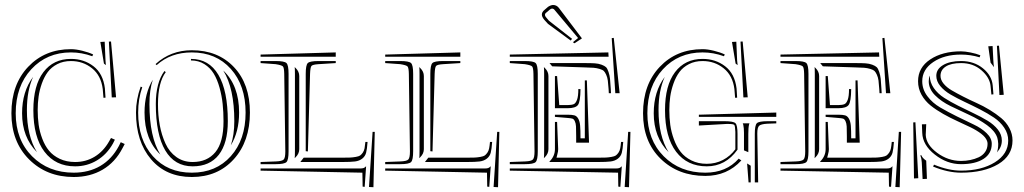

<svg xmlns="http://www.w3.org/2000/svg" viewBox="-20 -742 4165 781"><path d="M402.8 -483.4 388.2 -571.3 405.8 -572.3 409.2 -494.6 410.6 -477.1ZM358.9 -520.5 355.5 -513.2Q312.5 -528.8 268.6 -528.8Q170.4 -528.8 107.2 -460.2Q43.9 -391.6 43.9 -281.2Q43.9 -173.3 110.4 -106.4Q176.8 -39.6 279.8 -39.6Q341.3 -39.6 388.2 -67.1Q435.1 -94.7 463.4 -147.9L471.2 -163.6L487.3 -156.2L478.5 -139.6Q448.7 -82 397.7 -52Q346.7 -22 279.8 -22Q169.9 -22 98.1 -93.8Q26.4 -165.5 26.4 -281.2Q26.4 -398.4 94.5 -470.2Q162.6 -542 268.6 -542Q288.6 -542 314.5 -535.6Q340.3 -529.3 358.9 -520.5ZM447.3 -173.8 439.5 -158.2Q414.6 -113.8 374.3 -89.6Q334 -65.4 285.6 -65.4Q206.1 -65.4 160.9 -124.8Q115.7 -184.1 115.7 -294.4Q115.7 -394.5 156.5 -448.5Q197.3 -502.4 268.6 -502.4Q321.3 -502.4 360.4 -472.4Q399.4 -442.4 406.7 -382.3L409.2 -344.7L400.9 -344.2L397.9 -379.9Q391.1 -434.6 354.5 -464.1Q317.9 -493.7 268.6 -493.7Q237.3 -493.7 213.1 -481.2Q189 -468.8 174.3 -449Q159.7 -429.2 150.1 -402.1Q140.6 -375 137 -348.9Q133.3 -322.8 133.3 -294.4Q133.3 -263.2 137.2 -234.9Q141.1 -206.5 151.9 -178Q162.6 -149.4 179.2 -129.2Q195.8 -108.9 223.1 -95.9Q250.5 -83 285.6 -83Q329.6 -83 365.2 -104.7Q400.9 -126.5 423.8 -167L431.6 -180.7ZM434.6 -345.7 422.9 -572.8 431.6 -573.2 452.1 -346.2ZM114.7 -429.2Q89.4 -374 89.4 -294.4Q89.4 -189 130.4 -123Q69.8 -183.6 69.8 -281.2Q69.8 -369.6 114.7 -429.2Z M552.2 -389.6 558.6 -387.2Q542 -339.8 542 -284.2Q542 -173.8 601.8 -106.7Q661.6 -39.6 760.3 -39.6Q858.9 -39.6 918.9 -106.7Q979 -173.8 979 -284.2Q979 -394.5 918.9 -461.7Q858.9 -528.8 760.3 -528.8Q674.3 -528.8 617.2 -477.1L612.8 -481.4Q674.3 -537.6 760.3 -537.6Q866.7 -537.6 931.6 -469Q996.6 -400.4 996.6 -284.2Q996.6 -167 931.2 -94.5Q865.7 -22 760.3 -22Q655.8 -22 594.5 -94Q533.2 -166 533.2 -284.2Q533.2 -336.4 552.2 -389.6ZM756.8 -496.1V-502.4Q830.1 -502.4 868.4 -437.5Q906.7 -372.6 906.7 -249Q906.7 -159.7 870.1 -112.5Q833.5 -65.4 763.7 -65.4Q690.4 -65.4 652.1 -130.4Q613.8 -195.3 613.8 -318.8Q613.8 -405.3 648.9 -453.1L654.3 -448.7Q622.6 -406.2 622.6 -318.8Q622.6 -272.9 629.9 -232.9Q637.2 -192.9 653.1 -158.2Q668.9 -123.5 697.3 -103.3Q725.6 -83 763.7 -83Q822.8 -83 856 -123Q889.2 -163.1 889.2 -249Q889.2 -286.1 885.7 -319.1Q882.3 -352.1 873 -385.5Q863.8 -418.9 849.4 -442.6Q835 -466.3 811.3 -481.2Q787.6 -496.1 756.8 -496.1ZM918.9 -150.9Q933.1 -193.4 933.1 -249Q933.1 -382.8 888.2 -455.1Q952.6 -394.5 952.6 -284.2Q952.6 -205.6 918.9 -150.9ZM601.6 -417.5Q587.9 -376.5 587.9 -318.8Q587.9 -185.1 632.3 -113.3Q567.9 -173.8 567.9 -284.2Q567.9 -362.8 601.6 -417.5Z M1223.6 -127V-441.4Q1223.6 -477.1 1231.9 -485.4Q1240.2 -493.7 1275.9 -493.7H1345.7V-485.4L1275.9 -481Q1251.5 -479.5 1246.8 -473.6Q1242.2 -467.8 1241.2 -441.4L1232.4 -126ZM1345.7 -528.8V-511.2H1040V-520ZM1215.3 -100.6H1372.1Q1393.6 -100.6 1404.3 -101.1Q1415 -101.6 1427.5 -103.8Q1439.9 -106 1445.1 -109.6Q1450.2 -113.3 1455.6 -120.8Q1460.9 -128.4 1462.9 -138.7Q1464.8 -148.9 1466.3 -164.6H1475.1Q1473.1 -135.3 1469.2 -120.6Q1465.3 -106 1453.4 -96.7Q1441.4 -87.4 1424.1 -85.2Q1406.7 -83 1372.1 -83H1201.7ZM1463.4 18.1 1455.1 17.1 1454.1 -39.6 1040 -47.9V-56.6H1442.4Q1453.6 -56.6 1458.7 -58.3Q1463.9 -60.1 1468.8 -65.4H1469.2ZM1481 18.6 1495.6 -205.6H1504.4L1499 19.5ZM1040 -485.4V-493.7H1101.1Q1136.7 -493.7 1145.3 -485.4Q1153.8 -477.1 1153.8 -441.4V-127Q1153.8 -91.3 1145.3 -82.8Q1136.7 -74.2 1101.1 -74.2H1040V-83L1103 -85.4Q1127.9 -86.4 1134.3 -93.5Q1140.6 -100.6 1140.6 -126L1136.2 -441.4Q1135.7 -466.3 1130.9 -471.7Q1126 -477.1 1101.1 -481ZM1197.3 -135.3Q1197.3 -117.2 1183.1 -103L1178.7 -98.6Q1179.7 -105 1179.7 -127V-441.4Q1179.7 -461.9 1178.7 -469.2L1183.1 -464.8Q1197.3 -450.7 1197.3 -432.6Z M1730.5 -127V-441.4Q1730.5 -477.1 1738.8 -485.4Q1747.1 -493.7 1782.7 -493.7H1852.5V-485.4L1782.7 -481Q1758.3 -479.5 1753.7 -473.6Q1749 -467.8 1748 -441.4L1739.3 -126ZM1852.5 -528.8V-511.2H1546.9V-520ZM1722.2 -100.6H1878.9Q1900.4 -100.6 1911.1 -101.1Q1921.9 -101.6 1934.3 -103.8Q1946.8 -106 1951.9 -109.6Q1957 -113.3 1962.4 -120.8Q1967.8 -128.4 1969.7 -138.7Q1971.7 -148.9 1973.1 -164.6H1981.9Q1980 -135.3 1976.1 -120.6Q1972.2 -106 1960.2 -96.7Q1948.2 -87.4 1930.9 -85.2Q1913.6 -83 1878.9 -83H1708.5ZM1970.2 18.1 1961.9 17.1 1960.9 -39.6 1546.9 -47.9V-56.6H1949.2Q1960.4 -56.6 1965.6 -58.3Q1970.7 -60.1 1975.6 -65.4H1976.1ZM1987.8 18.6 2002.4 -205.6H2011.2L2005.9 19.5ZM1546.9 -485.4V-493.7H1607.9Q1643.6 -493.7 1652.1 -485.4Q1660.6 -477.1 1660.6 -441.4V-127Q1660.6 -91.3 1652.1 -82.8Q1643.6 -74.2 1607.9 -74.2H1546.9V-83L1609.9 -85.4Q1634.8 -86.4 1641.1 -93.5Q1647.5 -100.6 1647.5 -126L1643.1 -441.4Q1642.6 -466.3 1637.7 -471.7Q1632.8 -477.1 1607.9 -481ZM1704.1 -135.3Q1704.1 -117.2 1689.9 -103L1685.5 -98.6Q1686.5 -105 1686.5 -127V-441.4Q1686.5 -461.9 1685.5 -469.2L1689.9 -464.8Q1704.1 -450.7 1704.1 -432.6Z M2307.1 -584 2301.3 -577.1 2209 -645 2194.3 -661.1Q2184.1 -673.3 2184.1 -682.6Q2184.1 -693.4 2195.3 -702.1L2209.5 -714.4Q2221.2 -721.7 2230 -721.7Q2243.7 -721.7 2252.9 -710.4L2347.2 -585.9L2316.9 -565.9L2310.5 -570.3L2331.5 -587.4L2235.4 -702.1Q2231.4 -707 2225.6 -707Q2221.7 -707 2217.3 -703.6L2201.7 -690.4Q2196.8 -687 2196.8 -681.2Q2196.8 -677.2 2200.2 -672.9L2212.9 -657.7ZM2246.1 -432.6 2254.9 -314.5H2288.6Q2306.2 -314.9 2314 -318.4Q2321.8 -321.8 2327.1 -335.9Q2332.5 -350.1 2332.5 -379.9L2341.3 -379.4Q2340.8 -328.6 2331.1 -315.2Q2321.3 -301.8 2288.6 -301.8H2237.3V-432.6ZM2482.9 -362.8 2468.3 -586.9 2476.6 -587.9 2500.5 -362.8ZM2465.3 -362.8H2456.5L2455.6 -379.4Q2454.1 -401.4 2452.4 -414.3Q2450.7 -427.2 2445.8 -438Q2440.9 -448.7 2436 -453.4Q2431.2 -458 2418.9 -461.7Q2406.7 -465.3 2394.5 -466.3Q2382.3 -467.3 2359.4 -467.8L2226.1 -472.2L2215.3 -485.4H2359.4Q2384.8 -485.4 2399.7 -484.4Q2414.6 -483.4 2427 -478.8Q2439.5 -474.1 2445.1 -468.8Q2450.7 -463.4 2455.3 -449.2Q2460 -435.1 2461.4 -421.1Q2462.9 -407.2 2464.4 -380.4ZM2454.6 -528.8 2455.6 -511.2H2053.7V-520ZM2237.3 -246.1H2246.1L2250.5 -135.3Q2251 -127.9 2246.6 -111.8L2243.7 -100.6H2412.1Q2433.6 -100.6 2444.3 -101.1Q2455.1 -101.6 2467.5 -103.8Q2480 -106 2485.1 -109.6Q2490.2 -113.3 2495.6 -120.8Q2501 -128.4 2502.9 -138.7Q2504.9 -148.9 2506.3 -164.6H2515.1Q2513.2 -135.3 2509.3 -120.6Q2505.4 -106 2493.4 -96.7Q2481.4 -87.4 2464.1 -85.2Q2446.8 -83 2412.1 -83H2215.3V-85Q2237.3 -106.9 2237.3 -135.3ZM2288.6 -262.2 2237.3 -266.6V-275.4H2288.6Q2307.1 -275.4 2316.7 -272.7Q2326.2 -270 2332.3 -259Q2338.4 -248 2339.8 -230.7Q2341.3 -213.4 2341.3 -179.2H2358.9V-415H2367.2L2376 -161.6H2323.7V-179.2V-187Q2323.7 -214.8 2323 -227.8Q2322.3 -240.7 2318.1 -249.3Q2314 -257.8 2308.1 -259.5Q2302.2 -261.2 2288.6 -262.2ZM2503.4 18.1 2495.1 17.1 2494.1 -39.6 2053.7 -47.9V-56.6H2482.4Q2493.7 -56.6 2498.8 -58.3Q2503.9 -60.1 2508.8 -65.4H2509.3ZM2521 18.6 2535.2 -205.6H2544.4L2538.6 19.5ZM2053.7 -485.4V-493.7H2114.7Q2150.4 -493.7 2158.9 -485.4Q2167.5 -477.1 2167.5 -441.4V-127Q2167.5 -91.3 2158.9 -82.8Q2150.4 -74.2 2114.7 -74.2H2053.7V-83L2116.7 -85.4Q2141.6 -86.4 2147.9 -93.5Q2154.3 -100.6 2154.3 -126L2149.9 -441.4Q2149.4 -466.3 2144.5 -471.7Q2139.6 -477.1 2114.7 -481ZM2210.9 -135.3Q2210.9 -117.2 2196.8 -103L2192.4 -98.6Q2193.4 -105 2193.4 -127V-441.4Q2193.4 -461.9 2192.4 -469.2L2196.8 -464.8Q2210.9 -450.7 2210.9 -432.6Z M2972.2 -483.4 2957.5 -571.3 2975.1 -572.3 2978.5 -494.6 2980.5 -477.1ZM3019 -77.1 3033.7 -67.9V0H3024.9ZM2984.9 -96.7 2995.6 -89.4Q2938 -26.4 2849.1 -26.4Q2738.8 -26.4 2667.2 -96.2Q2595.7 -166 2595.7 -281.2Q2595.7 -398.4 2663.8 -470.2Q2731.9 -542 2837.9 -542Q2857.9 -542 2883.8 -535.6Q2909.7 -529.3 2928.2 -520.5L2924.8 -513.2Q2881.8 -528.8 2837.9 -528.8Q2739.7 -528.8 2676.5 -460.2Q2613.3 -391.6 2613.3 -281.2Q2613.3 -173.3 2679.7 -106.4Q2746.1 -39.6 2849.1 -39.6Q2934.6 -39.6 2984.9 -96.7ZM2822.8 -249H2927.7Q2963.4 -249 2971.7 -240.7Q2980 -232.4 2980 -196.8V-133.3Q2931.6 -65.4 2855 -65.4Q2775.4 -65.4 2730.2 -124.8Q2685.1 -184.1 2685.1 -294.4Q2685.1 -394.5 2725.8 -448.5Q2766.6 -502.4 2837.9 -502.4Q2890.6 -502.4 2929.7 -472.4Q2968.8 -442.4 2976.1 -382.3L2978.5 -344.7L2970.2 -344.2L2967.3 -379.9Q2960.4 -434.6 2923.8 -464.1Q2887.2 -493.7 2837.9 -493.7Q2806.6 -493.7 2782.5 -481.2Q2758.3 -468.8 2743.7 -449Q2729 -429.2 2719.5 -402.1Q2710 -375 2706.3 -348.9Q2702.6 -322.8 2702.6 -294.4Q2702.6 -262.7 2706.5 -233.9Q2710.4 -205.1 2721.2 -175.5Q2731.9 -146 2748.5 -124.5Q2765.1 -103 2792.5 -89.4Q2819.8 -75.7 2855 -75.7Q2890.6 -75.7 2920.7 -91.3Q2950.7 -106.9 2971.2 -134.8V-205.6Q2970.2 -229.5 2967 -233.6Q2963.9 -237.8 2942.9 -237.8H2935.5L2822.8 -231.4ZM3003.9 -345.7 2992.2 -572.8 3001 -573.2 3021.5 -346.2ZM2684.1 -429.2Q2658.7 -374 2658.7 -294.4Q2658.7 -189 2699.7 -123Q2639.2 -183.6 2639.2 -281.2Q2639.2 -369.6 2684.1 -429.2ZM2822.8 -266.6V-275.4L3137.7 -284.2V-266.6ZM3001.5 -240.2H3028.8Q3027.3 -237.8 3026.9 -234.9Q3023.9 -223.1 3023.9 -196.8V-123L3006.3 -130.4V-196.8V-202.1Q3006.3 -221.2 3003.4 -234.9Q3002.9 -235.8 3002.2 -237.5Q3001.5 -239.3 3001.5 -240.2ZM3064 0H3050.3V-196.8Q3050.3 -232.4 3058.6 -240.7Q3066.9 -249 3102.5 -249H3137.7V-240.2L3101.1 -238.8Q3075.7 -237.3 3068.1 -230.5Q3060.5 -223.6 3060.5 -199.7V-196.8Z M3347.2 -432.6 3356 -314.5H3389.6Q3407.2 -314.9 3415 -318.4Q3422.9 -321.8 3428.2 -335.9Q3433.6 -350.1 3433.6 -379.9L3442.4 -379.4Q3441.9 -328.6 3432.1 -315.2Q3422.4 -301.8 3389.6 -301.8H3338.4V-432.6ZM3584 -362.8 3569.3 -586.9 3577.6 -587.9 3601.6 -362.8ZM3566.4 -362.8H3557.6L3556.6 -379.4Q3555.2 -401.4 3553.5 -414.3Q3551.8 -427.2 3546.9 -438Q3542 -448.7 3537.1 -453.4Q3532.2 -458 3520 -461.7Q3507.8 -465.3 3495.6 -466.3Q3483.4 -467.3 3460.4 -467.8L3327.1 -472.2L3316.4 -485.4H3460.4Q3485.8 -485.4 3500.7 -484.4Q3515.6 -483.4 3528.1 -478.8Q3540.5 -474.1 3546.1 -468.8Q3551.8 -463.4 3556.4 -449.2Q3561 -435.1 3562.5 -421.1Q3564 -407.2 3565.4 -380.4ZM3555.7 -528.8 3556.6 -511.2H3154.8V-520ZM3338.4 -246.1H3347.2L3351.6 -135.3Q3352.1 -127.9 3347.7 -111.8L3344.7 -100.6H3513.2Q3534.7 -100.6 3545.4 -101.1Q3556.2 -101.6 3568.6 -103.8Q3581.1 -106 3586.2 -109.6Q3591.3 -113.3 3596.7 -120.8Q3602.1 -128.4 3604 -138.7Q3606 -148.9 3607.4 -164.6H3616.2Q3614.3 -135.3 3610.4 -120.6Q3606.4 -106 3594.5 -96.7Q3582.5 -87.4 3565.2 -85.2Q3547.9 -83 3513.2 -83H3316.4V-85Q3338.4 -106.9 3338.4 -135.3ZM3389.6 -262.2 3338.4 -266.6V-275.4H3389.6Q3408.2 -275.4 3417.7 -272.7Q3427.2 -270 3433.3 -259Q3439.5 -248 3440.9 -230.7Q3442.4 -213.4 3442.4 -179.2H3460V-415H3468.3L3477.1 -161.6H3424.8V-179.2V-187Q3424.8 -214.8 3424.1 -227.8Q3423.3 -240.7 3419.2 -249.3Q3415 -257.8 3409.2 -259.5Q3403.3 -261.2 3389.6 -262.2ZM3604.5 18.1 3596.2 17.1 3595.2 -39.6 3154.8 -47.9V-56.6H3583.5Q3594.7 -56.6 3599.9 -58.3Q3605 -60.1 3609.9 -65.4H3610.4ZM3622.1 18.6 3636.2 -205.6H3645.5L3639.6 19.5ZM3154.8 -485.4V-493.7H3215.8Q3251.5 -493.7 3260 -485.4Q3268.6 -477.1 3268.6 -441.4V-127Q3268.6 -91.3 3260 -82.8Q3251.5 -74.2 3215.8 -74.2H3154.8V-83L3217.8 -85.4Q3242.7 -86.4 3249 -93.5Q3255.4 -100.6 3255.4 -126L3251 -441.4Q3250.5 -466.3 3245.6 -471.7Q3240.7 -477.1 3215.8 -481ZM3312 -135.3Q3312 -117.2 3297.9 -103L3293.5 -98.6Q3294.4 -105 3294.4 -127V-441.4Q3294.4 -461.9 3293.5 -469.2L3297.9 -464.8Q3312 -450.7 3312 -432.6Z M4055.2 -170.4Q4055.2 -143.6 4035.2 -122.1Q4040.5 -136.2 4040.5 -157.2Q4039.6 -172.4 4036.6 -182.1Q4027.3 -209.5 3994.9 -232.9Q3962.4 -256.3 3923.6 -274.2Q3884.8 -292 3846.7 -310.5Q3808.6 -329.1 3783.2 -354.7Q3757.8 -380.4 3757.8 -411.6Q3757.8 -424.3 3762.2 -434.6V-433.6Q3762.2 -407.2 3778.3 -384Q3794.4 -360.8 3820.3 -344.2Q3846.2 -327.6 3877.4 -312Q3908.7 -296.4 3939.9 -281.5Q3971.2 -266.6 3997.1 -251Q4022.9 -235.4 4039.1 -214.8Q4055.2 -194.3 4055.2 -170.4ZM3694.8 -244.1 3703.6 -244.6 3715.3 -17.1 3697.8 -16.1ZM3747.6 -88.4 3750.5 -14.6 3732.9 -13.7 3729.5 -82Q3729 -95.7 3723.6 -110.4H3728Q3731.4 -99.6 3747.6 -88.4ZM3775.4 -64.5 3779.3 -72.3Q3838.4 -47.9 3889.2 -47.9Q3972.7 -47.9 4026.9 -81.8Q4081.1 -115.7 4081.1 -170.4Q4081.1 -198.2 4064.9 -222.4Q4048.8 -246.6 4022.9 -263.9Q3997.1 -281.2 3966.1 -297.1Q3935.1 -313 3903.8 -327.6Q3872.6 -342.3 3846.7 -357.4Q3820.8 -372.6 3804.7 -392.1Q3788.6 -411.6 3788.6 -433.6Q3788.6 -460.9 3816.2 -477.3Q3843.8 -493.7 3889.2 -493.7Q3941.9 -493.7 3978.3 -464.1Q4014.6 -434.6 4018.1 -394L4021 -358.4L4012.7 -357.4L4009.3 -392.6Q4005.9 -426.8 3972.2 -456.1Q3938.5 -485.4 3889.6 -485.4Q3848.6 -485.4 3827.1 -471.4Q3805.7 -457.5 3805.7 -433.6Q3805.7 -417 3818.4 -401.6Q3831.1 -386.2 3851.6 -374.3Q3872.1 -362.3 3898.4 -348.9Q3924.8 -335.4 3952.1 -323.2Q3979.5 -311 4005.9 -294.9Q4032.2 -278.8 4052.7 -261.7Q4073.2 -244.6 4085.9 -220.9Q4098.6 -197.3 4098.6 -170.4Q4098.6 -108.9 4040.3 -74.2Q3981.9 -39.6 3889.2 -39.6Q3835.9 -39.6 3775.4 -64.5ZM4045.4 -355.5 4035.2 -555.7 4043.5 -556.2 4063 -356.4ZM3964.8 -508.8Q3927.7 -520 3889.2 -520Q3821.3 -520 3776.4 -489.7Q3731.4 -459.5 3731.4 -411.6Q3731.4 -378.4 3752.4 -350.6Q3773.4 -322.8 3804.7 -304.7Q3835.9 -286.6 3872.8 -268.3Q3909.7 -250 3940.9 -235.4Q3972.2 -220.7 3993.2 -200.4Q4014.2 -180.2 4014.2 -157.2Q4014.2 -117.2 3980.7 -95.7Q3947.3 -74.2 3889.2 -74.2Q3832 -74.2 3782.5 -113.3Q3732.9 -152.3 3731.4 -201.7L3730 -236.3L3747.6 -236.8L3745.6 -193.4Q3747.1 -153.8 3791.7 -120.6Q3836.4 -87.4 3889.2 -87.4Q3908.7 -87.4 3926.8 -91.1Q3944.8 -94.7 3961.2 -102.3Q3977.5 -109.9 3987.3 -124Q3997.1 -138.2 3997.1 -156.7V-157.2Q3997.1 -163.1 3995.1 -168.5Q3989.7 -183.6 3971.4 -197.8Q3953.1 -211.9 3928 -224.1Q3902.8 -236.3 3873.8 -249.5Q3844.7 -262.7 3816.7 -278.6Q3788.6 -294.4 3765.6 -312.7Q3742.7 -331.1 3728.5 -356.4Q3714.4 -381.8 3714.4 -411.6Q3714.4 -467.3 3763.9 -500.2Q3813.5 -533.2 3889.2 -533.2Q3904.3 -533.2 3927.7 -528.6Q3951.2 -523.9 3967.8 -517.1ZM4009.3 -487.3 4000 -553.7 4017.6 -554.7 4020.5 -497.6Q4021.5 -479 4023.4 -468.8Z"/></svg>

Font: FoglihtenNo03
Style: Regular
Weight: 500
Version: Version 0.59